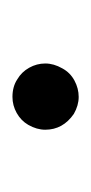

<svg xmlns="http://www.w3.org/2000/svg" viewBox="63 -224 149 316"><g transform="rotate(-90 138.0 -65.5)"><path d="M83 -66Q83 -80 91 -94Q98 -106 110.5 -113Q123 -120 137 -120Q154 -120 166 -112Q178 -105 185 -92.5Q192 -80 192 -66Q192 -52 184 -38Q177 -25 164 -18Q151 -11 137 -11Q123 -11 109 -19Q83 -37 83 -66Z"/></g></svg>

Font: Ibarra Real Nova SemiBold
Style: Regular
Weight: 600
Designer: Jose Maria Ribagorda & Octavio Pardo
Foundry: Jose Maria Ribagorda
Version: Version 1.014